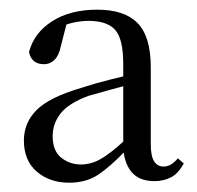

<svg xmlns="http://www.w3.org/2000/svg" viewBox="-20 -834 411 401"><path d="M302.4 -455.7Q270.1 -455.7 254.2 -475.5Q238.2 -495.3 237.4 -529.5V-530.7V-700.2Q237.4 -752.6 220.6 -771.5Q203.8 -790.4 165.1 -790.4Q148.3 -790.4 130.5 -786.2Q112.7 -782 89.5 -770.6L120.8 -791L107.1 -737.6Q103.1 -718 93.8 -709Q84.4 -699.9 71.9 -699.9Q45.8 -699.9 40.6 -725.4Q51.1 -765.5 88.9 -789.6Q126.6 -813.8 183.3 -813.8Q240.2 -813.8 267.5 -785.6Q294.9 -757.5 294.9 -693.6V-533.2Q294.9 -507.5 302 -496.9Q309 -486.2 321.4 -486.2Q329.6 -486.2 336.5 -490.1Q343.4 -494 351.6 -503.3L363.8 -492.7Q352.4 -471.6 337.2 -463.7Q322.1 -455.7 302.4 -455.7ZM124.4 -452.4Q83.8 -452.4 56.9 -475.5Q29.9 -498.6 29.9 -540.4Q29.9 -577.5 56.3 -604.1Q82.6 -630.7 149.2 -650.3Q178.6 -659.9 209.3 -667.6Q240 -675.3 266.5 -681.3V-661.7Q240.8 -654.7 213.1 -647.3Q185.5 -639.9 164.1 -633.6Q123.2 -618.2 106.6 -597.1Q90 -575.9 90 -549.8Q90 -519 107.7 -504.8Q125.5 -490.5 148.9 -490.5Q170.2 -490.5 190.3 -501.9Q210.5 -513.4 240 -540.5L256 -534.1L242.4 -519.5Q211.6 -487.2 186.1 -469.8Q160.5 -452.4 124.4 -452.4Z"/></svg>

Font: Noto Serif SC ExtraLight
Style: Regular
Weight: 200
Designer: Ryoko NISHIZUKA 西塚涼子 (kana & ideographs); Frank Grießhammer (Latin, Greek & Cyrillic); Wenlong ZHANG 张文龙 (bopomofo); San
Foundry: Adobe
Version: Version 2.002-H1;hotconv 1.1.0;makeotfexe 2.6.0